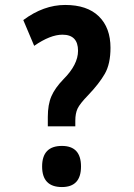

<svg xmlns="http://www.w3.org/2000/svg" viewBox="-20 -744 540 775"><path d="M173 -234H284V-257Q284 -286 293 -305.5Q302 -325 336 -360Q380 -406 403 -446Q426 -486 426 -551Q426 -632 379 -678Q332 -724 243 -724Q156 -724 74 -663L118 -559Q183 -604 232 -604Q295 -604 295 -539Q295 -483 236 -424Q202 -389 187.5 -355.5Q173 -322 173 -272ZM230 11Q307 11 307 -72Q307 -155 230 -155Q150 -155 150 -72Q150 11 230 11Z"/></svg>

Font: Noto Sans Mono Condensed Extra
Style: Regular
Weight: 800
Width: 3
Designer: Monotype Design Team
Foundry: Monotype Imaging Inc.
Version: Version 1.900